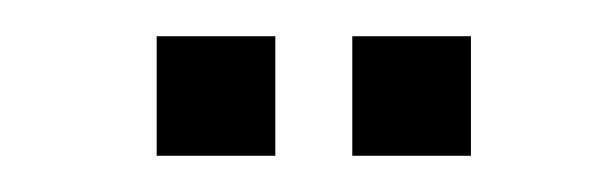

<svg xmlns="http://www.w3.org/2000/svg" viewBox="-20 -741 336 106"><path d="M174.5 -655V-721H240V-655ZM66.5 -655V-721H132V-655Z"/></svg>

Font: Big Shoulders Display Thin SemiBold
Style: Regular
Weight: 600
Version: Version 2.002